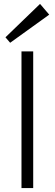

<svg xmlns="http://www.w3.org/2000/svg" viewBox="-20 -963 280 983"><path d="M150 -700V0H90V-700ZM232 -888 32 -744 8 -772 185 -943Z"/></svg>

Font: Pathway Extreme 8pt Thin
Style: Regular
Weight: 100
Version: Version 1.001;gftools[0.9.26]